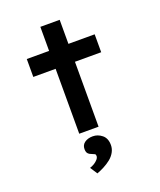

<svg xmlns="http://www.w3.org/2000/svg" viewBox="-168 -784 958 1148"><g transform="rotate(-20 311.5 -210.0)"><path d="M229 0V-680H352V0ZM87 -413V-527H519V-413ZM250 260 220 214Q234 210 248 201.5Q262 193 271.5 182Q281 171 281 160Q281 150 275 147Q269 144 259 140Q244 135 235.5 126Q227 117 227 97Q227 71 247.5 56.5Q268 42 299 42Q331 42 357.5 63.5Q384 85 384 128Q384 152 372 173.5Q360 195 340 211Q320 227 296 239.5Q272 252 250 260Z"/></g></svg>

Font: Lexend Mega Medium
Style: Regular
Weight: 500
Version: Version 1.007